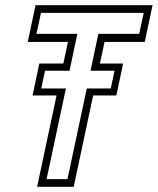

<svg xmlns="http://www.w3.org/2000/svg" viewBox="-20 -720 608 740"><path d="M123 0 198 -352H105.5L131.5 -475H224L242 -558.5H87L117 -700H568L538 -558.5H383L365 -475H454.5L428.5 -352H339L264 0ZM159.5 -29.5H240L314.5 -379H407L421.5 -447.5H329L359 -589.5H516.5L534 -670.5H138L120.5 -589.5H278L248 -447.5H153.5L139 -379H234Z"/></svg>

Font: Tourney Light
Style: Italic
Weight: 300
Italic angle: -12°
Version: Version 1.015